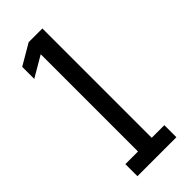

<svg xmlns="http://www.w3.org/2000/svg" viewBox="-154 -696 473 473"><g transform="rotate(-45 83.0 -459.5)"><path d="M15.1 -290H59.1V-628.9L4.9 -597.2V-639.2L59.1 -670.9H106.9V-290H150.9V-248H15.1Z"/></g></svg>

Font: Stint Ultra Condensed
Style: Regular
Weight: 400
Width: 1
Designer: Astigmatic (AOETI)
Foundry: Astigmatic (AOETI)
Version: Version 1.000